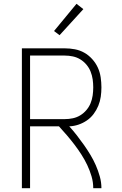

<svg xmlns="http://www.w3.org/2000/svg" viewBox="-20 -989 640 1009"><path d="M95 0V-735H320Q347 -735 373.5 -730Q400 -725 423 -712Q446 -699 464.5 -678.5Q483 -658 494 -634Q505 -610 509 -583Q513 -556 513 -530Q513 -505 509.5 -480.5Q506 -456 496.5 -433Q487 -410 472 -390Q457 -370 436.5 -356Q416 -342 392.5 -334Q369 -326 344 -325Q365 -302 384 -277.5Q403 -253 421 -227.5Q439 -202 455 -175.5Q471 -149 483.5 -120.5Q496 -92 504.5 -61.5Q513 -31 513 0H470Q470 -32 461 -62.5Q452 -93 438.5 -121.5Q425 -150 408 -176.5Q391 -203 372 -228Q353 -253 332.5 -277Q312 -301 290 -325H138V0ZM320 -363Q342 -363 363 -367.5Q384 -372 402 -383Q420 -394 434 -410.5Q448 -427 456 -446.5Q464 -466 467 -487.5Q470 -509 470 -530Q470 -551 467 -572Q464 -593 456 -613Q448 -633 434 -649.5Q420 -666 402 -677Q384 -688 363 -692.5Q342 -697 320 -697H138V-363ZM293 -804 264 -826 382 -969 418 -941Z"/></svg>

Font: Zed Sans Extralight Extended
Style: Regular
Weight: 200
Width: 7
Designer: Belleve Invis
Foundry: Belleve Invis
Version: Version 1.0.0; ttfautohint (v1.8.4)